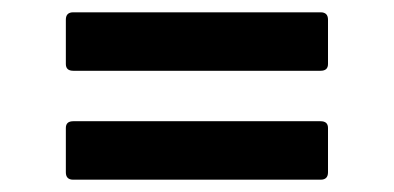

<svg xmlns="http://www.w3.org/2000/svg" viewBox="-20 -457 640 312"><path d="M99 -342Q87 -342 87 -353V-425Q87 -437 99 -437H501Q513 -437 513 -425V-353Q513 -342 501 -342ZM99 -165Q87 -165 87 -177V-249Q87 -260 99 -260H501Q513 -260 513 -249V-177Q513 -165 501 -165Z"/></svg>

Font: Sofia Sans
Style: Bold
Weight: 700
Designer: Botio Nikoltchev, Ani Petrova
Foundry: lettersoup
Version: Version 4.100; ttfautohint (v1.8.4.7-5d5b)